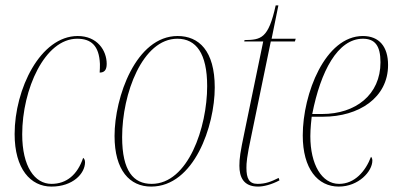

<svg xmlns="http://www.w3.org/2000/svg" viewBox="-20 -679 1466 709"><path d="M170 10C249 10 294 -38 294 -80C294 -89 290 -94 287 -96C266 -34 226 0 170 0C108 0 62 -64 62 -183C62 -349 145 -536 265 -536C316 -536 346 -511 349 -443C349 -433 349 -422 348 -411C364 -411 374 -419 374 -443C374 -493 339 -546 267 -546C129 -546 34 -350 34 -184C34 -55 93 10 170 10Z M538 10C697 10 773 -214 773 -356C773 -492 714 -546 636 -546C482 -546 403 -320 403 -177C403 -50 459 10 538 10ZM540 0C473 0 431 -47 431 -173C431 -333 506 -536 635 -536C704 -536 745 -482 745 -361C745 -209 675 0 540 0Z M933 10C953 10 982 3 1012 -13L1009 -22C981 -8 960 0 931 0C900 0 890 -20 890 -59C890 -77 891 -98 908 -177L980 -526H1069L1072 -536H983L1008 -659H998C971 -536 944 -532 883 -531L882 -526H952L883 -192C867 -116 864 -94 864 -67C864 -25 879 10 933 10Z M1231 10C1304 10 1355 -46 1355 -86C1355 -94 1352 -98 1350 -100C1330 -47 1290 0 1232 0C1168 0 1126 -72 1126 -176C1126 -204 1130 -240 1131 -248H1173C1305 -248 1413 -318 1413 -439C1413 -507 1380 -546 1320 -546C1181 -546 1098 -333 1098 -179C1098 -56 1153 10 1231 10ZM1169 -258H1133C1164 -416 1227 -536 1320 -536C1364 -536 1385 -511 1385 -449C1385 -329 1293 -258 1169 -258Z"/></svg>

Font: Noto Serif Display Condensed Thin
Style: Italic
Weight: 100
Width: 3
Italic angle: -12°
Designer: Monotype Design Team
Foundry: Monotype Imaging Inc.
Version: Version 2.009